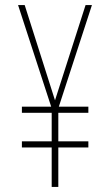

<svg xmlns="http://www.w3.org/2000/svg" viewBox="-20 -734 434 754"><path d="M196 -340 77 -714H51L181 -315H66V-291H183V-179H66V-155H183V0H209V-155H327V-179H209V-291H327V-315H211L341 -714H316Z"/></svg>

Font: Noto Sans Devanagari ExtraCondensed Thin
Style: Regular
Weight: 100
Width: 2
Designer: Jelle Bosma - Monotype Design Team
Foundry: Monotype Imaging Inc.
Version: Version 2.004